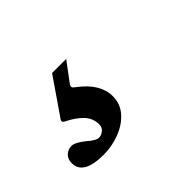

<svg xmlns="http://www.w3.org/2000/svg" viewBox="-58 -117 462 462"><g transform="rotate(-45 173.0 113.5)"><path d="M86 227Q17 227 17 187Q17 173 25.5 165Q34 157 46 157Q58 157 79 174Q97 190 107 190Q115 190 122.5 184Q130 178 130 168Q130 147 116 132Q102 117 76 104Q68 100 73 93L137 0H185L150 47Q145 54 146 57Q147 60 154 65Q178 83 189.5 102.5Q201 122 201 143Q201 169 184 188Q167 207 140.5 217Q114 227 86 227Z"/></g></svg>

Font: Junicode SmExp
Style: Bold Italic
Weight: 700
Width: 6
Italic angle: -11°
Designer: Peter S. Baker
Version: Version 2.205; ttfautohint (v1.8.4)